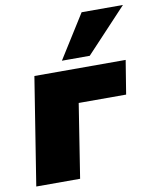

<svg xmlns="http://www.w3.org/2000/svg" viewBox="-85 -831 731 897"><g transform="rotate(-10 280.0 -382.5)"><path d="M14 0ZM14 0 95 -510H528L502 -350H277L222 0ZM234 -558 364 -765H560L366 -558Z"/></g></svg>

Font: Winston Black
Style: Italic
Weight: 900
Italic angle: -9°
Designer: Original fonts by Vernon Adams / Changes by Cristiano Sobral
Foundry: VOriginal fonts by Vernon Adams / Changes by Cristiano Sobral
Version: Version 2.503;July 17, 2020;FontCreator 13.0.0.2655 64-bit